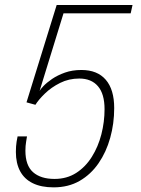

<svg xmlns="http://www.w3.org/2000/svg" viewBox="-20 -758 578 786"><path d="M515 -703.5H240L142 -385.5Q145 -392 158 -405.8Q171 -419.5 193.2 -434.8Q215.5 -450 245.8 -460.8Q276 -471.5 313.5 -471.5Q378.5 -471.5 413 -431.5Q447.5 -391.5 447.5 -315.5Q447.5 -252 431.2 -193.8Q415 -135.5 383.5 -89.8Q352 -44 306 -17.5Q260 9 199.5 9Q149 9 114.5 -7.8Q80 -24.5 62.5 -57Q45 -89.5 45 -136Q45 -159.5 48 -178.2Q51 -197 52 -199.5H90.5Q90 -195.5 87 -178.2Q84 -161 84 -141Q84 -81 115.2 -53.2Q146.5 -25.5 203 -25.5Q253.5 -25.5 291.8 -50Q330 -74.5 356 -116Q382 -157.5 395 -208.2Q408 -259 408 -311Q408 -373.5 381 -405Q354 -436.5 304.5 -436.5Q262 -436.5 226 -418.5Q190 -400.5 164 -375.2Q138 -350 125 -329L88.5 -339L212 -737.5H522.5Z"/></svg>

Font: Epilogue ExtraLight
Style: Italic
Weight: 250
Italic angle: -12°
Designer: Tyler Finck
Foundry: Etcetera Type Co
Version: Version 2.112